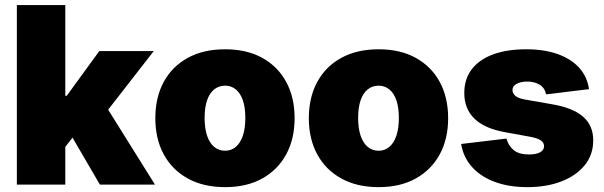

<svg xmlns="http://www.w3.org/2000/svg" viewBox="-20 -748 2448 778"><path d="M224.1 -127V-359.9H250.5L382.3 -541H603L381.8 -256.8H326.2ZM48.3 0V-727.5H244.6V0ZM384.8 0 260.3 -213.4 387.7 -352.5 607.9 0Z M892.1 10.3Q804.2 10.3 740.7 -24.9Q677.2 -60.1 643.3 -122.8Q609.4 -185.5 609.4 -269Q609.4 -353 643.3 -415.8Q677.2 -478.5 740.7 -513.4Q804.2 -548.3 892.1 -548.3Q980 -548.3 1043 -513.4Q1106 -478.5 1139.9 -415.8Q1173.8 -353 1173.8 -269Q1173.8 -185.5 1139.9 -122.8Q1106 -60.1 1043 -24.9Q980 10.3 892.1 10.3ZM892.1 -137.2Q917 -137.2 935.5 -152.8Q954.1 -168.5 964.1 -198.2Q974.1 -228 974.1 -270Q974.1 -312.5 964.1 -341.6Q954.1 -370.6 935.5 -385.7Q917 -400.9 892.1 -400.9Q866.7 -400.9 847.9 -385.7Q829.1 -370.6 819.1 -341.6Q809.1 -312.5 809.1 -270Q809.1 -228 819.1 -198.2Q829.1 -168.5 847.9 -152.8Q866.7 -137.2 892.1 -137.2Z M1514.2 10.3Q1426.3 10.3 1362.8 -24.9Q1299.3 -60.1 1265.4 -122.8Q1231.4 -185.5 1231.4 -269Q1231.4 -353 1265.4 -415.8Q1299.3 -478.5 1362.8 -513.4Q1426.3 -548.3 1514.2 -548.3Q1602.1 -548.3 1665 -513.4Q1728 -478.5 1762 -415.8Q1795.9 -353 1795.9 -269Q1795.9 -185.5 1762 -122.8Q1728 -60.1 1665 -24.9Q1602.1 10.3 1514.2 10.3ZM1514.2 -137.2Q1539.1 -137.2 1557.6 -152.8Q1576.2 -168.5 1586.2 -198.2Q1596.2 -228 1596.2 -270Q1596.2 -312.5 1586.2 -341.6Q1576.2 -370.6 1557.6 -385.7Q1539.1 -400.9 1514.2 -400.9Q1488.8 -400.9 1470 -385.7Q1451.2 -370.6 1441.2 -341.6Q1431.2 -312.5 1431.2 -270Q1431.2 -228 1441.2 -198.2Q1451.2 -168.5 1470 -152.8Q1488.8 -137.2 1514.2 -137.2Z M2116.7 10.3Q2042 10.3 1984.9 -11Q1927.7 -32.2 1892.6 -71.5Q1857.4 -110.8 1848.6 -164.6L2032.2 -186.5Q2041 -155.8 2062.5 -138.9Q2084 -122.1 2123.5 -122.1Q2152.3 -122.1 2168.5 -130.9Q2184.6 -139.6 2184.6 -155.8Q2184.6 -170.9 2169.7 -180.2Q2154.8 -189.5 2123 -194.8L2026.4 -212.4Q1943.8 -227.1 1902.6 -267.1Q1861.3 -307.1 1861.3 -371.1Q1861.3 -427.7 1891.6 -467.3Q1921.9 -506.8 1978 -527.6Q2034.2 -548.3 2112.3 -548.3Q2185.5 -548.3 2240 -528.8Q2294.4 -509.3 2326.9 -473.4Q2359.4 -437.5 2366.7 -386.7L2192.9 -365.7Q2187.5 -392.1 2166.5 -404.8Q2145.5 -417.5 2116.7 -417.5Q2090.8 -417.5 2073.7 -408.4Q2056.6 -399.4 2056.6 -382.8Q2056.6 -370.6 2067.4 -360.4Q2078.1 -350.1 2107.4 -344.7L2218.8 -325.2Q2301.8 -311 2342.8 -275.1Q2383.8 -239.3 2383.8 -179.2Q2383.8 -121.1 2349.4 -78.6Q2314.9 -36.1 2254.9 -12.9Q2194.8 10.3 2116.7 10.3Z"/></svg>

Font: Inter 17pt Black
Style: Regular
Weight: 900
Version: Version 4.001;git-66647c0bb